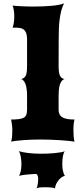

<svg xmlns="http://www.w3.org/2000/svg" viewBox="-20 -813 457 1102"><path d="M43.9 0Q47.9 -12.7 49.3 -30.3Q50.8 -47.9 50.8 -64.9Q50.8 -80.6 48.8 -96.2Q46.9 -111.8 43.9 -127Q71.3 -127 89.1 -129.4Q106.9 -131.8 117.2 -137.9Q127.4 -144 131.3 -155.3Q135.3 -166.5 135.3 -184.1V-266.1Q135.3 -281.7 133.5 -297.4Q131.8 -313 127.9 -325.7Q124 -338.4 117.4 -347.4Q110.8 -356.4 101.6 -358.9Q111.8 -361.8 118.4 -366.9Q125 -372.1 128.7 -380.9Q132.3 -389.6 133.8 -403.1Q135.3 -416.5 135.3 -436V-590.8Q134.8 -611.8 129.9 -624.3Q125 -636.7 116.5 -643.3Q107.9 -649.9 95.5 -652.1Q83 -654.3 67.4 -654.3H52.2Q56.2 -664.1 59.1 -681.4Q62 -698.7 62 -717.8Q62 -736.3 59.3 -753.7Q56.6 -771 52.2 -781.2Q61.5 -779.8 74.7 -778.8Q87.9 -777.8 103.5 -777.1Q119.1 -776.4 136.7 -775.9Q154.3 -775.4 172.9 -775.4Q197.8 -775.4 223.1 -776.4Q248.5 -777.3 271.7 -779.3Q294.9 -781.2 314.7 -784.7Q334.5 -788.1 347.7 -793.5Q337.4 -774.4 331.5 -751Q325.7 -727.5 322.3 -701.2Q318.8 -674.8 317.9 -646Q316.9 -617.2 316.9 -587.4L316.4 -435.1Q316.4 -415.5 318.1 -402.1Q319.8 -388.7 323.7 -379.9Q327.6 -371.1 334 -366.2Q340.3 -361.3 350.1 -358.9Q339.8 -356 333.3 -346.9Q326.7 -337.9 323 -325.2Q319.3 -312.5 317.9 -297.1Q316.4 -281.7 316.4 -266.1V-184.1Q316.4 -166.5 322.8 -155.3Q329.1 -144 341.1 -137.9Q353 -131.8 369.9 -129.4Q386.7 -127 407.7 -127Q404.8 -116.7 403.1 -101.6Q401.4 -86.4 401.4 -69.3Q401.4 -50.8 402.6 -32Q403.8 -13.2 407.7 0Q394.5 -2.4 372.3 -4.6Q350.1 -6.8 323.7 -8.5Q297.4 -10.3 268.8 -11.2Q240.2 -12.2 213.9 -12.2Q190.4 -12.2 165.8 -11.5Q141.1 -10.7 118.4 -9Q95.7 -7.3 76.2 -5.1Q56.6 -2.9 43.9 0ZM88.4 54.7Q97.2 57.6 110.4 60.3Q123.5 63 140.1 64.9Q156.7 66.9 175.3 68.1Q193.8 69.3 212.9 69.3Q230.5 69.3 251.5 68.6Q272.5 67.9 292.2 65.9Q312 64 328.1 61.3Q344.2 58.6 352.1 54.7Q344.7 63 341.1 83.3Q337.4 103.5 337.4 128.4Q337.4 148.9 341.1 166.7Q344.7 184.6 352.1 196.3Q340.3 198.7 330.3 207Q320.3 215.3 312.5 226.1Q304.7 236.8 300.3 248.3Q295.9 259.8 295.9 268.6Q292 265.6 282 264.2Q272 262.7 261.5 262.2Q251 261.7 242.9 261.7Q234.9 261.7 235.4 261.7Q230 261.7 222.9 262Q215.8 262.2 209.2 262.9Q202.6 263.7 197.3 264.9Q191.9 266.1 189.5 268.6Q194.3 259.8 196.8 242.9Q199.2 226.1 199.2 210.9Q199.2 202.6 196.3 195.8Q193.4 189 188 185.1Q172.4 186 157 187Q141.6 188 128.4 189.5Q115.2 190.9 105 192.6Q94.7 194.3 88.9 196.3Q94.7 188 98.9 170.4Q103 152.8 103 127.9Q103 116.2 101.8 104.7Q100.6 93.3 98.6 83.5Q96.7 73.7 94 66.4Q91.3 59.1 88.4 54.7Z"/></svg>

Font: Arbutus
Style: Regular
Weight: 400
Designer: Karolina Lach
Foundry: Sorkin Type Co.
Version: Version 1.002